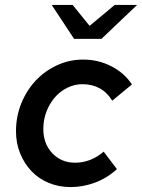

<svg xmlns="http://www.w3.org/2000/svg" viewBox="-20 -750 577 780"><path d="M285 -89Q317 -89 346.5 -100.5Q376 -112 401 -134L455 -63Q416 -27 367 -8.5Q318 10 267 10Q219 10 178 -7Q137 -24 108 -54.5Q79 -85 62 -126.5Q45 -168 45 -217Q45 -277 66.5 -330Q88 -383 125 -422.5Q162 -462 212 -485Q262 -508 318 -508Q379 -508 432 -481Q485 -454 516 -407L436 -341Q415 -375 384.5 -391.5Q354 -408 315 -408Q283 -408 253.5 -393.5Q224 -379 202.5 -354Q181 -329 168.5 -296Q156 -263 156 -226Q156 -166 192.5 -127.5Q229 -89 285 -89ZM275 -730 344 -645 446 -730H537L392 -592H281L190 -730Z"/></svg>

Font: Red Hat Text Medium
Style: Italic
Weight: 500
Italic angle: -12°
Designer: Pentagram / MCKL
Foundry: Pentagram / MCKL
Version: Version 1.003; Red Hat Text Medium Italic